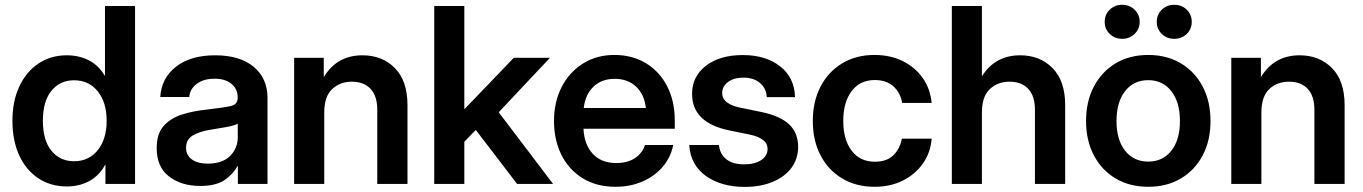

<svg xmlns="http://www.w3.org/2000/svg" viewBox="-20 -752 5572 785"><path d="M253.9 10.3Q186.5 10.3 136.2 -23.4Q85.9 -57.1 58.3 -117.4Q30.8 -177.7 30.8 -258.3Q30.8 -337.4 58.6 -397.7Q86.4 -458 136.7 -491.9Q187 -525.9 252.9 -525.9Q303.2 -525.9 343.3 -505.4Q383.3 -484.9 408.2 -442.4H409.2V-727.5H532.2V0H411.1V-78.6H410.2Q385.7 -33.7 345 -11.7Q304.2 10.3 253.9 10.3ZM282.7 -92.8Q343.3 -92.8 379.6 -137.9Q416 -183.1 416 -258.3Q416 -333.5 379.6 -378.7Q343.3 -423.8 282.7 -423.8Q225.6 -423.8 190.4 -380.9Q155.3 -337.9 155.3 -258.3Q155.3 -178.2 190.4 -135.5Q225.6 -92.8 282.7 -92.8Z M798.8 8.3Q721.7 8.3 671.1 -30.5Q620.6 -69.3 620.6 -146.5Q620.6 -205.1 649.2 -237.1Q677.7 -269 723.9 -283.7Q770 -298.3 823.2 -303.7Q895 -312 923.3 -318.4Q951.7 -324.7 951.7 -351.1V-355Q951.7 -388.2 926.5 -409.2Q901.4 -430.2 857.4 -430.2Q812.5 -430.2 784.4 -409.2Q756.3 -388.2 753.9 -355.5H635.3Q639.6 -432.1 699.2 -479Q758.8 -525.9 859.9 -525.9Q960.4 -525.9 1017.1 -479Q1073.7 -432.1 1073.7 -351.6V0H952.6V-72.8H950.7Q932.1 -38.6 897 -15.1Q861.8 8.3 798.8 8.3ZM829.1 -83Q889.6 -83 920.9 -114.5Q952.1 -146 952.1 -190.9V-246.6Q940.9 -239.3 908.7 -233.2Q876.5 -227.1 838.4 -221.2Q798.8 -215.3 769.8 -199Q740.7 -182.6 740.7 -147.5Q740.7 -117.2 764.6 -100.1Q788.6 -83 829.1 -83Z M1305.7 -291.5V0H1182.6V-515.6H1303.7V-436.5Q1357.4 -525.9 1461.9 -525.9Q1543 -525.9 1594.5 -473.6Q1646 -421.4 1646 -322.3V0H1522.5V-302.7Q1522.5 -359.4 1495.1 -388.7Q1467.8 -418 1418.5 -418Q1370.1 -418 1337.9 -387.7Q1305.7 -357.4 1305.7 -291.5Z M1755.4 0V-727.5H1878.4V-306.6H1879.9L2080.6 -515.6H2228.5L2019 -293L2241.2 0H2094.2L1925.3 -220.7L1878.4 -172.4V0Z M2496.6 11.7Q2419.4 11.7 2362.8 -22.9Q2306.2 -57.6 2275.6 -118.4Q2245.1 -179.2 2245.1 -257.3Q2245.1 -335.9 2276.6 -396.7Q2308.1 -457.5 2363.8 -492.4Q2419.4 -527.3 2491.7 -527.3Q2565.9 -527.3 2621.6 -493.2Q2677.2 -459 2708 -398.7Q2738.8 -338.4 2738.8 -259.3V-225.6H2365.7Q2368.2 -162.6 2402.8 -124Q2437.5 -85.4 2499.5 -85.4Q2545.9 -85.4 2576.2 -105.7Q2606.4 -126 2617.2 -159.2H2732.4Q2722.7 -108.9 2689.7 -70.3Q2656.7 -31.7 2606.9 -10Q2557.1 11.7 2496.6 11.7ZM2366.7 -310.5H2620.6Q2614.7 -365.7 2580.8 -397.7Q2546.9 -429.7 2493.7 -429.7Q2439.9 -429.7 2406.5 -397.7Q2373 -365.7 2366.7 -310.5Z M3024.4 12.2Q2930.2 12.2 2866.9 -32Q2803.7 -76.2 2797.9 -159.2H2919.4Q2923.3 -121.6 2949.7 -100.8Q2976.1 -80.1 3022.5 -80.1Q3066.9 -80.1 3092.5 -97.7Q3118.2 -115.2 3118.2 -142.6Q3118.2 -166 3099.1 -180.2Q3080.1 -194.3 3047.9 -201.2L2960 -219.2Q2809.6 -250.5 2809.6 -368.2Q2809.6 -439.5 2866.2 -483.2Q2922.9 -526.9 3017.1 -526.9Q3110.8 -526.9 3169.7 -480.7Q3228.5 -434.6 3230.5 -355H3114.7Q3113.8 -389.6 3087.9 -412.1Q3062 -434.6 3020 -434.6Q2979.5 -434.6 2956.1 -416.5Q2932.6 -398.4 2932.6 -372.1Q2932.6 -349.1 2950.7 -334.7Q2968.8 -320.3 3001 -313L3093.8 -293.9Q3170.4 -277.8 3206.8 -243.2Q3243.2 -208.5 3243.2 -151.9Q3243.2 -101.6 3215.1 -64.7Q3187 -27.8 3137.7 -7.8Q3088.4 12.2 3024.4 12.2Z M3555.2 11.7Q3480 11.7 3423.1 -22.5Q3366.2 -56.6 3334.7 -117.2Q3303.2 -177.7 3303.2 -257.3Q3303.2 -336.9 3334.7 -397.7Q3366.2 -458.5 3423.1 -492.9Q3480 -527.3 3555.2 -527.3Q3620.1 -527.3 3670.9 -502.2Q3721.7 -477.1 3752.7 -432.9Q3783.7 -388.7 3789.1 -331.1H3668.5Q3661.6 -372.6 3633.1 -398.7Q3604.5 -424.8 3556.6 -424.8Q3496.1 -424.8 3461.9 -379.4Q3427.7 -334 3427.7 -257.3Q3427.7 -181.2 3461.9 -136Q3496.1 -90.8 3556.6 -90.8Q3605 -90.8 3631.8 -116.5Q3658.7 -142.1 3667.5 -185.1H3789.1Q3784.7 -128.4 3753.7 -84Q3722.7 -39.6 3671.6 -13.9Q3620.6 11.7 3555.2 11.7Z M3994.6 -291.5V0H3871.6V-727.5H3994.6V-439.9Q4048.3 -525.9 4150.9 -525.9Q4231.9 -525.9 4283.4 -473.6Q4335 -421.4 4335 -322.3V0H4211.4V-302.7Q4211.4 -359.4 4184.1 -388.7Q4156.7 -418 4107.4 -418Q4059.1 -418 4026.9 -387.7Q3994.6 -357.4 3994.6 -291.5Z M4674.8 11.7Q4598.6 11.7 4541.5 -22.2Q4484.4 -56.2 4452.4 -116.7Q4420.4 -177.2 4420.4 -257.3Q4420.4 -337.4 4452.4 -398.2Q4484.4 -459 4541.5 -493.2Q4598.6 -527.3 4674.8 -527.3Q4750.5 -527.3 4807.9 -493.2Q4865.2 -459 4897.2 -398.2Q4929.2 -337.4 4929.2 -257.3Q4929.2 -177.2 4897.2 -116.7Q4865.2 -56.2 4807.9 -22.2Q4750.5 11.7 4674.8 11.7ZM4674.8 -91.3Q4733.9 -91.3 4769 -135.7Q4804.2 -180.2 4804.2 -257.3Q4804.2 -334.5 4769 -379.4Q4733.9 -424.3 4674.8 -424.3Q4615.2 -424.3 4580.1 -379.6Q4544.9 -335 4544.9 -257.3Q4544.9 -180.2 4580.1 -135.7Q4615.2 -91.3 4674.8 -91.3ZM4780.8 -593.3Q4750.5 -593.3 4730 -613.3Q4709.5 -633.3 4709.5 -662.6Q4709.5 -692.4 4730 -712.4Q4750.5 -732.4 4780.8 -732.4Q4811.5 -732.4 4832 -712.4Q4852.5 -692.4 4852.5 -662.6Q4852.5 -633.3 4832 -613.3Q4811.5 -593.3 4780.8 -593.3ZM4567.9 -593.3Q4537.6 -593.3 4517.1 -613.3Q4496.6 -633.3 4496.6 -662.6Q4496.6 -692.4 4517.1 -712.4Q4537.6 -732.4 4567.9 -732.4Q4598.1 -732.4 4618.9 -712.4Q4639.6 -692.4 4639.6 -662.6Q4639.6 -633.3 4618.9 -613.3Q4598.1 -593.3 4567.9 -593.3Z M5137.2 -291.5V0H5014.2V-515.6H5135.3V-436.5Q5189 -525.9 5293.5 -525.9Q5374.5 -525.9 5426 -473.6Q5477.5 -421.4 5477.5 -322.3V0H5354V-302.7Q5354 -359.4 5326.7 -388.7Q5299.3 -418 5250 -418Q5201.7 -418 5169.4 -387.7Q5137.2 -357.4 5137.2 -291.5Z"/></svg>

Font: Inter Display SemiBold
Style: Regular
Weight: 600
Designer: Rasmus Andersson
Foundry: rsms
Version: Version 4.001;git-9221beed3